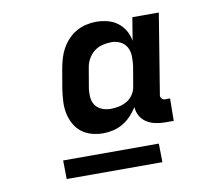

<svg xmlns="http://www.w3.org/2000/svg" viewBox="-63 -764 725 650"><g transform="rotate(-10 300.0 -439.5)"><path d="M265 -317Q244 -317 225 -322.5Q206 -328 191 -339.5Q176 -351 166.5 -368.5Q157 -386 153 -405.5Q149 -425 150 -445.5Q151 -466 154 -487L166 -557Q169 -574 174 -591Q179 -608 187.5 -623.5Q196 -639 209 -653Q222 -667 238 -676Q254 -685 271.5 -689Q289 -693 306 -693Q326 -693 345.5 -688Q365 -683 380 -671.5Q395 -660 404.5 -643.5Q414 -627 417 -608L430 -687H521L476 -411Q475 -404 479.5 -399Q484 -394 491 -394H508L507 -317H478Q461 -317 444.5 -320.5Q428 -324 414.5 -332.5Q401 -341 393 -355Q385 -369 384 -386Q374 -370 361 -356.5Q348 -343 332.5 -334Q317 -325 299.5 -321Q282 -317 265 -317ZM304 -394Q318 -394 332.5 -397Q347 -400 360 -407.5Q373 -415 381.5 -428Q390 -441 392 -455L404 -525Q406 -542 405.5 -558.5Q405 -575 397.5 -588.5Q390 -602 376 -609Q362 -616 345 -616Q330 -616 314 -612Q298 -608 285.5 -598Q273 -588 265 -573.5Q257 -559 255 -544L243 -474Q241 -459 242.5 -443.5Q244 -428 252.5 -416.5Q261 -405 275 -399.5Q289 -394 304 -394ZM116 -186 115 -250H444L445 -186Z"/></g></svg>

Font: Iosevka HT Extended
Style: Bold Italic
Weight: 700
Width: 7
Italic angle: -9°
Monospace: yes
Designer: Belleve Invis
Foundry: Belleve Invis
Version: Version 32.3.0; ttfautohint (v1.8.4)